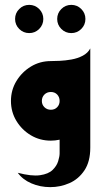

<svg xmlns="http://www.w3.org/2000/svg" viewBox="-20 -578 416 789"><path d="M53 132Q110 147 144.5 142Q179 137 196 120.5Q213 104 219 84.5Q225 65 225 52V-4Q207 0 189 0Q144 0 107 -22Q70 -44 47.5 -81Q25 -118 25 -163Q25 -208 47.5 -245Q70 -282 107 -304.5Q144 -327 189 -327Q202 -327 225 -328Q248 -329 273.5 -333.5Q299 -338 320 -349Q341 -360 351 -379V29Q351 86 327 122Q303 158 265.5 174.5Q228 191 186.5 191Q145 191 109 175.5Q73 160 53 132ZM189 -127Q205 -127 215 -137.5Q225 -148 225 -163Q225 -179 215 -189.5Q205 -200 189 -200Q173 -200 162.5 -189.5Q152 -179 152 -163Q152 -148 162.5 -137.5Q173 -127 189 -127ZM273 -442Q249 -442 232 -459Q215 -476 215 -500Q215 -524 232 -541Q249 -558 273 -558Q297 -558 314 -541Q331 -524 331 -500Q331 -476 314 -459Q297 -442 273 -442ZM100 -442Q76 -442 59 -459Q42 -476 42 -500Q42 -524 59 -541Q76 -558 100 -558Q124 -558 141 -541Q158 -524 158 -500Q158 -476 141 -459Q124 -442 100 -442Z"/></svg>

Font: Reem Kufi SemiBold
Style: Regular
Weight: 600
Designer: Khaled Hosny
Version: Version 1.001